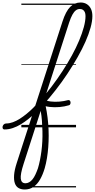

<svg xmlns="http://www.w3.org/2000/svg" viewBox="-171 -1020 760 1538"><path d="M-135 17Q-145 17 -148.5 9.5Q-152 2 -150 -7Q-148 -16 -140.5 -23.5Q-133 -31 -121 -31Q-95 -31 -67.5 -41Q-40 -51 -12.5 -68.5Q15 -86 42.5 -108.5Q70 -131 96 -157Q122 -183 146 -210Q196 -265 242.5 -326.5Q289 -388 330 -451Q371 -514 405 -576Q439 -638 463 -695.5Q487 -753 500.5 -803Q514 -853 514 -891Q514 -903 522.5 -909.5Q531 -916 541.5 -916Q552 -916 560.5 -909.5Q569 -903 569 -891Q569 -851 554.5 -798.5Q540 -746 513.5 -686Q487 -626 450 -561Q413 -496 369 -429.5Q325 -363 275.5 -299.5Q226 -236 174 -178Q147 -149 118 -121Q89 -93 58 -68Q27 -43 -4.5 -24Q-36 -5 -69 6Q-102 17 -135 17ZM382 -177Q346 -166 305.5 -162.5Q265 -159 226.5 -163.5Q188 -168 159 -181Q150 -186 147.5 -194.5Q145 -203 149 -212Q153 -221 160.5 -225Q168 -229 179 -224Q202 -211 235.5 -207Q269 -203 305 -206Q341 -209 374 -218Q382 -220 387.5 -215Q393 -210 394 -202Q395 -194 392 -186.5Q389 -179 382 -177ZM27 498Q-2 498 -22.5 486Q-43 474 -52 448Q-61 422 -58 381.5Q-55 341 -37 286L330 -849Q356 -929 391 -964.5Q426 -1000 475 -1000Q504 -1000 525 -986.5Q546 -973 557.5 -949Q569 -925 569 -891Q569 -878 560.5 -872Q552 -866 541.5 -866Q531 -866 522.5 -872Q514 -878 514 -891Q514 -910 508.5 -922.5Q503 -935 493 -941.5Q483 -948 468 -948Q451 -948 436.5 -937Q422 -926 409 -902.5Q396 -879 383 -840L183 -220Q195 -174 203 -126.5Q211 -79 215 -30Q219 19 219 66.5Q219 114 215.5 159.5Q212 205 205 247.5Q198 290 187 328Q172 379 150 417.5Q128 456 97.5 477Q67 498 27 498ZM33 448Q48 448 62.5 440Q77 432 89.5 416.5Q102 401 112.5 378.5Q123 356 133 328Q142 298 149 263Q156 228 161 190Q166 152 168 112Q170 72 169 30.5Q168 -11 165 -51.5Q162 -92 155 -132L18 293Q-9 376 -4.5 412Q0 448 33 448ZM0 471H438V481H0ZM0 -20H438V0H0ZM0 -505H438V-500H0ZM0 -991H438V-981H0Z"/></svg>

Font: Playwrite IE Guides
Style: Regular
Weight: 400
Designer: Veronika Burian, José Scaglione
Foundry: TypeTogether
Version: Version 1.003